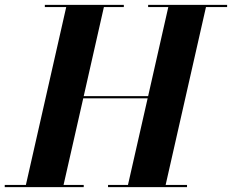

<svg xmlns="http://www.w3.org/2000/svg" viewBox="-62 -770 955 790"><path d="M-42.5 -9V0H282.5V-9H199.5L280.5 -365.5H545.5L464.5 -9H382.5V0H707.5V-9H619.5L785.5 -741H872.5V-750H547.5V-741H630.5L547.5 -374.5H282.5L365.5 -741H447.5V-750H122.5V-741H210.5L44.5 -9Z"/></svg>

Font: Bodoni* 24pt
Style: Bold Italic
Weight: 700
Italic angle: -13°
Version: Version 2.3